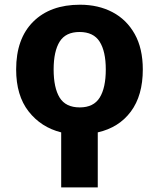

<svg xmlns="http://www.w3.org/2000/svg" viewBox="-20 -564 679 818"><path d="M396.5 234.4H240.7V0Q154.8 -21.5 101.8 -89.4Q48.8 -157.2 48.8 -268.1Q48.8 -399.4 121.6 -471.7Q194.3 -543.9 320.8 -543.9Q398.9 -543.9 459.2 -512.2Q519.5 -480.5 554 -418.9Q588.4 -357.4 588.4 -268.1Q588.4 -157.2 537.6 -88.9Q486.8 -20.5 396.5 0ZM319.8 -106.4Q378.9 -106.4 404.8 -148.2Q430.7 -189.9 430.7 -268.1Q430.7 -345.2 404.5 -386.5Q378.4 -427.7 318.8 -427.7Q259.8 -427.7 234.1 -386.5Q208.5 -345.2 208.5 -268.1Q208.5 -189.9 234.1 -148.2Q259.8 -106.4 319.8 -106.4Z"/></svg>

Font: Lunasima
Style: Bold
Weight: 700
Designer: The DocRepair Project, Monotype Design Team
Foundry: Google
Version: Version 2.009